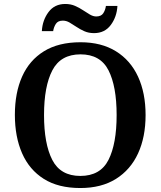

<svg xmlns="http://www.w3.org/2000/svg" viewBox="-20 -938 810 968"><path d="M385 10Q274 10 201 -36Q128 -82 91.5 -165Q55 -248 55 -359Q55 -470 91.5 -552Q128 -634 201.5 -679.5Q275 -725 386 -725Q491 -725 564.5 -679.5Q638 -634 676 -551.5Q714 -469 714 -358Q714 -247 676 -164.5Q638 -82 564.5 -36Q491 10 385 10ZM385 -51Q486 -51 527 -132Q568 -213 568 -358Q568 -503 527 -583.5Q486 -664 386 -664Q286 -664 244 -583.5Q202 -503 202 -358Q202 -213 243.5 -132Q285 -51 385 -51ZM454 -771Q427 -771 405.5 -780.5Q384 -790 365.5 -802.5Q347 -815 330.5 -824.5Q314 -834 297 -834Q272 -834 261.5 -817.5Q251 -801 248 -781H191Q194 -836 224.5 -877Q255 -918 309 -918Q336 -918 358 -908.5Q380 -899 398.5 -886.5Q417 -874 433.5 -864.5Q450 -855 465 -855Q490 -855 500.5 -871Q511 -887 514 -908H572Q569 -853 538.5 -812Q508 -771 454 -771Z"/></svg>

Font: Noto Serif Toto SemiBold
Style: Regular
Weight: 600
Designer: Monotype Design Team
Foundry: Monotype Imaging Inc.
Version: Version 2.001; ttfautohint (v1.8.4.7-5d5b)